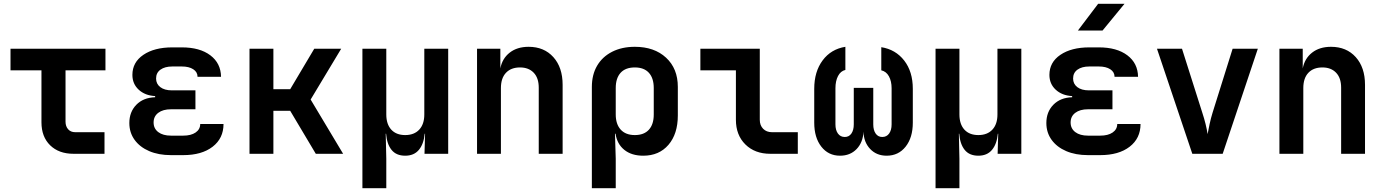

<svg xmlns="http://www.w3.org/2000/svg" viewBox="-20 -805 7240 1005"><path d="M365 0Q288 0 242.5 -44.5Q197 -89 197 -165V-437H35V-550H532V-437H323V-168Q323 -144 336.5 -128.5Q350 -113 374 -113H527V0Z M939 7H875Q810 7 761 -14Q712 -35 684.5 -73Q657 -111 657 -161Q657 -219 693.5 -256.5Q730 -294 792 -296V-302Q739 -305 706 -335.5Q673 -366 673 -413Q673 -479 730.5 -518Q788 -557 882 -557H932Q1026 -557 1081 -515.5Q1136 -474 1137 -403H1014Q1014 -428 991.5 -442.5Q969 -457 932 -457H882Q843 -457 820 -440.5Q797 -424 797 -394Q797 -366 819 -349Q841 -332 880 -332H1003V-233H875Q833 -233 808.5 -214.5Q784 -196 784 -164Q784 -132 808.5 -113.5Q833 -95 875 -95H939Q980 -95 1004 -111.5Q1028 -128 1028 -156H1150Q1150 -81 1093 -37Q1036 7 939 7Z M1286 0V-550H1411V-338H1499L1625 -550H1766L1606 -284L1776 0H1633L1499 -225H1411V0Z M1877 180V-550H2002V-206Q2002 -155 2028 -126.5Q2054 -98 2101 -98Q2148 -98 2174.5 -126.5Q2201 -155 2201 -206V-550H2326V0H2202L2205 -105H2203Q2198 -51 2172.5 -20.5Q2147 10 2101 10Q2054 10 2029.5 -20.5Q2005 -51 2001 -105H1999L2002 26V180Z M2477 0V-550H2599V-447Q2609 -499 2648 -529.5Q2687 -560 2747 -560Q2828 -560 2876.5 -506Q2925 -452 2925 -361V0H2800V-346Q2800 -397 2773.5 -424.5Q2747 -452 2702 -452Q2655 -452 2628.5 -424Q2602 -396 2602 -344V0Z M3078 180V-350Q3078 -414 3105.5 -461Q3133 -508 3184 -534Q3235 -560 3303 -560Q3405 -560 3466.5 -503Q3528 -446 3528 -350V-201Q3528 -104 3479 -47Q3430 10 3347 10Q3286 10 3248 -20.5Q3210 -51 3202 -105H3199L3203 26V180ZM3303 -98Q3351 -98 3376.5 -126Q3402 -154 3402 -206V-344Q3402 -396 3376.5 -424Q3351 -452 3303 -452Q3254 -452 3228.5 -424Q3203 -396 3203 -344V-206Q3203 -155 3229 -126.5Q3255 -98 3303 -98Z M4012 0Q3931 0 3881.5 -49Q3832 -98 3832 -178V-437H3646V-550H3957V-178Q3957 -149 3974.5 -131Q3992 -113 4021 -113H4156V0Z M4377 10Q4316 10 4279 -37.5Q4242 -85 4242 -163V-340Q4242 -430 4286 -489Q4330 -548 4405 -560V-439Q4380 -433 4366.5 -407Q4353 -381 4353 -343V-154Q4353 -124 4366 -106Q4379 -88 4402 -88Q4424 -88 4436.5 -106Q4449 -124 4449 -154V-345H4551V-154Q4551 -124 4563.5 -106Q4576 -88 4598 -88Q4621 -88 4634 -106Q4647 -124 4647 -154V-343Q4647 -380 4633 -405.5Q4619 -431 4593 -437V-558Q4668 -546 4713 -488Q4758 -430 4758 -340V-163Q4758 -85 4720.5 -37.5Q4683 10 4621 10Q4568 10 4534.5 -25.5Q4501 -61 4500 -116Q4497 -59 4463.5 -24.5Q4430 10 4377 10Z M4877 180V-550H5002V-206Q5002 -155 5028 -126.5Q5054 -98 5101 -98Q5148 -98 5174.5 -126.5Q5201 -155 5201 -206V-550H5326V0H5202L5205 -105H5203Q5198 -51 5172.5 -20.5Q5147 10 5101 10Q5054 10 5029.5 -20.5Q5005 -51 5001 -105H4999L5002 26V180Z M5739 7H5675Q5610 7 5561 -14Q5512 -35 5484.5 -73Q5457 -111 5457 -161Q5457 -219 5493.5 -256.5Q5530 -294 5592 -296V-302Q5539 -305 5506 -335.5Q5473 -366 5473 -413Q5473 -479 5530.5 -518Q5588 -557 5682 -557H5732Q5826 -557 5881 -515.5Q5936 -474 5937 -403H5814Q5814 -428 5791.5 -442.5Q5769 -457 5732 -457H5682Q5643 -457 5620 -440.5Q5597 -424 5597 -394Q5597 -366 5619 -349Q5641 -332 5680 -332H5803V-233H5675Q5633 -233 5608.5 -214.5Q5584 -196 5584 -164Q5584 -132 5608.5 -113.5Q5633 -95 5675 -95H5739Q5780 -95 5804 -111.5Q5828 -128 5828 -156H5950Q5950 -81 5893 -37Q5836 7 5739 7ZM5622 -645 5728 -785H5866L5751 -645Z M6221 0 6036 -550H6167L6273 -216Q6283 -186 6290.5 -155.5Q6298 -125 6301 -103Q6305 -125 6311.5 -155.5Q6318 -186 6327 -215L6432 -550H6564L6380 0Z M6677 0V-550H6799V-447Q6809 -499 6848 -529.5Q6887 -560 6947 -560Q7028 -560 7076.5 -506Q7125 -452 7125 -361V0H7000V-346Q7000 -397 6973.5 -424.5Q6947 -452 6902 -452Q6855 -452 6828.5 -424Q6802 -396 6802 -344V0Z"/></svg>

Font: JetBrains Mono NL
Style: Bold
Weight: 700
Monospace: yes
Designer: Philipp Nurullin, Konstantin Bulenkov
Foundry: JetBrains
Version: Version 2.305; ttfautohint (v1.8.4.7-5d5b)